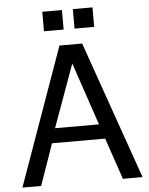

<svg xmlns="http://www.w3.org/2000/svg" viewBox="-60 -963 787 1012"><g transform="rotate(-5 333.5 -457.0)"><path d="M474.1 -219.2H192.9L116.2 0H17.1L276.9 -729H397L652.8 0H548.8ZM448.2 -296.9 335.9 -628.9 215.8 -296.9ZM306.2 -914.1V-811H202.1V-914.1ZM467.8 -914.1V-811H363.8V-914.1Z"/></g></svg>

Font: SolaimanLipi
Style: Normal
Weight: 400
Designer: Solaiman Karim
Foundry: Al Mamun Sumon
Version: Version 2.000